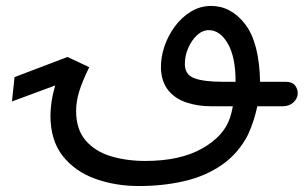

<svg xmlns="http://www.w3.org/2000/svg" viewBox="-20 -351 1017 643"><path d="M937 -77.1Q958 -77.1 967.5 -65.7Q977.1 -54.2 977.1 -38.1Q977.1 -22 963.1 -8.5Q949.2 4.9 926.8 4.9H841.8Q836.9 27.8 828.9 53Q820.8 78.1 810.1 101.1Q777.8 163.1 723.4 200.9Q668.9 238.8 597.9 255.4Q526.9 272 444.8 272Q366.2 272 298.6 247.6Q231 223.1 189.9 171.1Q148.9 119.1 148.9 35.2Q148.9 21 151.9 -4.4Q154.8 -29.8 165 -64.9L20 -11.2L28.8 -92.8L206.1 -160.2L278.8 -126Q255.9 -79.1 245.4 -45.2Q234.9 -11.2 234.9 20Q234.9 82 266.4 118.9Q297.9 155.8 350.3 171.9Q402.8 188 466.8 188Q583 188 656.5 146.5Q730 105 750 43.9Q755.9 26.9 759.8 4.9H688Q643.1 4.9 605 -7.6Q566.9 -20 543.9 -48.1Q521 -76.2 519 -121.1Q518.1 -158.2 530.5 -195.1Q543 -231.9 565.9 -262.9Q588.9 -293.9 619.9 -312.5Q650.9 -331.1 687 -331.1Q753.9 -331.1 801 -270Q848.1 -209 851.1 -77.1ZM726.1 -77.1H769Q769 -160.2 742.9 -205.1Q716.8 -250 679.2 -250Q658.2 -250 640.1 -233.4Q622.1 -216.8 610.6 -190.9Q599.1 -165 599.1 -136.2Q599.1 -101.1 630.6 -89.1Q662.1 -77.1 726.1 -77.1Z"/></svg>

Font: Kurinto Seri
Style: Regular
Weight: 400
Designer: Kurinto was developed by Clint Goss from a range of fonts that are compatible with the SIL Open Font License Version 1.1
Foundry: Clinton F. Goss
Version: Version 2.196; July 25, 2020